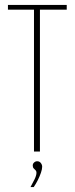

<svg xmlns="http://www.w3.org/2000/svg" viewBox="-20 -611 301 774"><path d="M117 0V-572H12V-591H249V-572H141V0ZM103 143Q112 127 119.5 111.5Q127 96 127 85Q127 79 123.5 75.5Q120 72 116 68Q112 64 112 56Q112 49 117.5 44Q123 39 130 39Q139 39 144.5 46Q150 53 150 61Q150 71 145 85.5Q140 100 132.5 115Q125 130 116 143Z"/></svg>

Font: Alumni Sans Thin
Style: Regular
Weight: 100
Designer: Robert E. Leuschke
Foundry: Robert E. Leuschke
Version: Version 1.018